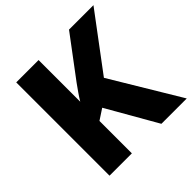

<svg xmlns="http://www.w3.org/2000/svg" viewBox="-182 -876 1039 1039"><g transform="rotate(-45 337.5 -357.0)"><path d="M675 0H481L316 -288L255 -248V0H84V-714H255V-395Q268 -417 283.5 -439Q299 -461 314 -482L488 -714H675L437 -396Z"/></g></svg>

Font: Noto Sans Bengali ExtraBold
Style: Regular
Weight: 800
Designer: Jelle Bosma - Monotype Design Team
Foundry: Monotype Imaging Inc.
Version: Version 2.003; ttfautohint (v1.8.4.7-5d5b)